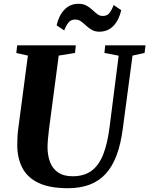

<svg xmlns="http://www.w3.org/2000/svg" viewBox="-20 -982 787 1012"><path d="M678.5 -689 627.5 -306Q617 -224 594.8 -164.2Q572.5 -104.5 537.2 -66Q502 -27.5 452.5 -8.8Q403 10 337.5 10Q241.5 10 183 -18Q124.5 -46 98 -96.8Q71.5 -147.5 71 -214Q71 -233 71.8 -253Q72.5 -273 75 -294.5L127 -689L66 -702.5L70.5 -743H379.5L375.5 -703L289.5 -689L238.5 -303Q235 -275 232.8 -249.2Q230.5 -223.5 230.5 -203.5Q231 -161.5 244 -127.2Q257 -93 286.2 -73Q315.5 -53 363 -53Q423 -53 462 -81.5Q501 -110 523.8 -167.5Q546.5 -225 557.5 -312L605.5 -688.5L530.5 -703L534.5 -743H747L742 -703ZM504 -815Q480 -815 463.5 -824.8Q447 -834.5 433.8 -847Q420.5 -859.5 407.2 -869.2Q394 -879 376.5 -879Q353.5 -879 340.8 -863Q328 -847 318.5 -821.5L278.5 -848.5Q290 -900 319.5 -931Q349 -962 393.5 -962Q419 -962 436.2 -952.2Q453.5 -942.5 466.8 -930Q480 -917.5 492.5 -907.8Q505 -898 521.5 -898Q544 -897.5 556.8 -913.5Q569.5 -929.5 579 -955.5L619 -928.5Q607.5 -876.5 578 -845.8Q548.5 -815 504 -815Z"/></svg>

Font: Merriweather 60pt ExtraBold
Style: Italic
Weight: 800
Italic angle: -7.8°
Version: Version 2.101